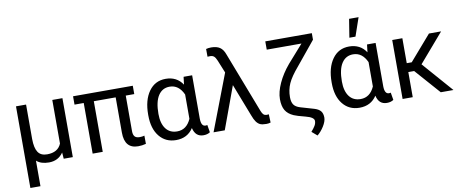

<svg xmlns="http://www.w3.org/2000/svg" viewBox="-79 -1135 4084 1694"><g transform="rotate(-10 1963.5 -287.5)"><path d="M165.5 -528.3V-219.2Q166 -139.6 191.2 -101.6Q216.3 -63.5 272.9 -63.5Q370.1 -63.5 400.4 -137.7V-528.3H491.2V0H409.7L405.3 -56.2Q359.9 9.8 276.9 9.8Q205.1 9.8 165.5 -25.9V203.1H75.2V-528.3Z M1121.6 -453.6H1045.4V-134.3Q1045.4 -103 1058.6 -87.2Q1071.8 -71.3 1103.5 -71.3Q1127 -71.3 1146 -77.1L1146.5 -3.4Q1112.3 5.9 1076.7 5.9Q955.1 5.9 955.1 -137.7V-453.6H759.3V0H668.9V-453.6H586.4V-528.3H1121.6Z M1653.3 -528.3V-139.2Q1654.3 -70.8 1692.4 -70.8Q1701.7 -70.8 1709 -73.2L1720.2 -6.3Q1696.8 10.3 1660.6 10.3Q1588.9 10.3 1570.3 -70.3Q1518.1 10.3 1416 10.3Q1322.3 10.3 1266.6 -58.8Q1210.9 -127.9 1210.9 -247.1V-254.4Q1210.9 -383.3 1266.1 -460.7Q1321.3 -538.1 1417 -538.1Q1516.1 -538.1 1568.4 -459.5L1576.7 -528.3ZM1301.3 -244.1Q1301.3 -158.7 1336.9 -111.1Q1372.6 -63.5 1438.5 -63.5Q1522.9 -63.5 1563 -154.3V-372.1Q1521.5 -463.9 1439.5 -463.9Q1374 -463.9 1337.6 -408.4Q1301.3 -353 1301.3 -244.1Z M1861.3 -741.2Q1909.2 -741.2 1938.5 -721.7Q1967.8 -702.1 1983.9 -655.8L2192.4 -114.3Q2202.1 -89.4 2213.1 -79.8Q2224.1 -70.3 2241.2 -70.3L2259.8 -71.8L2262.7 2.4Q2245.1 8.3 2224.6 8.3Q2187 8.3 2168 -0.7Q2148.9 -9.8 2133.8 -30.8Q2118.7 -51.8 2104.5 -90.8L1992.2 -380.4L1852.5 0H1752L1944.3 -502.4L1897.5 -617.2Q1886.2 -644.5 1873.3 -655.8Q1860.4 -667 1838.4 -667L1815.4 -666L1814.9 -735.4Q1835.4 -741.2 1861.3 -741.2Z M2757.8 -710.9V-652.3L2586.9 -443.8Q2519.5 -365.2 2494.6 -309.3Q2469.7 -253.4 2469.7 -188.5Q2469.7 -144.5 2486.1 -120.8Q2502.4 -97.2 2542.5 -85L2663.1 -49.8Q2702.6 -38.1 2720 -16.6Q2737.3 4.9 2737.3 43Q2736.3 76.7 2710 118.7Q2683.6 160.6 2650.9 187L2603 146Q2626 120.1 2638.4 99.4Q2650.9 78.6 2650.9 56.6Q2650.9 23.4 2575.7 4.4Q2500.5 -14.6 2474.1 -26.4Q2423.8 -48.3 2401.6 -85.7Q2379.4 -123 2379.4 -186Q2379.4 -249.5 2415 -327.6Q2450.7 -405.8 2512.7 -479L2651.9 -636.7H2340.8V-710.9Z M3296.9 -528.3V-139.2Q3297.9 -70.8 3335.9 -70.8Q3345.2 -70.8 3352.5 -73.2L3363.8 -6.3Q3340.3 10.3 3304.2 10.3Q3232.4 10.3 3213.9 -70.3Q3161.6 10.3 3059.6 10.3Q2965.8 10.3 2910.2 -58.8Q2854.5 -127.9 2854.5 -247.1V-254.4Q2854.5 -383.3 2909.7 -460.7Q2964.8 -538.1 3060.5 -538.1Q3159.7 -538.1 3211.9 -459.5L3220.2 -528.3ZM2944.8 -244.1Q2944.8 -158.7 2980.5 -111.1Q3016.1 -63.5 3082 -63.5Q3166.5 -63.5 3206.5 -154.3V-372.1Q3165 -463.9 3083 -463.9Q3017.6 -463.9 2981.2 -408.4Q2944.8 -353 2944.8 -244.1ZM3103.5 -778.3H3188.5L3131.8 -613.8H3077.1Z M3588.9 -225.1H3536.6V0H3445.8V-528.3H3536.6V-304.7H3581.1L3774.9 -528.3H3883.8L3663.1 -272L3901.4 0H3787.6Z"/></g></svg>

Font: Roboto
Style: Regular
Weight: 400
Designer: Google
Version: Version 2.001047; 2015